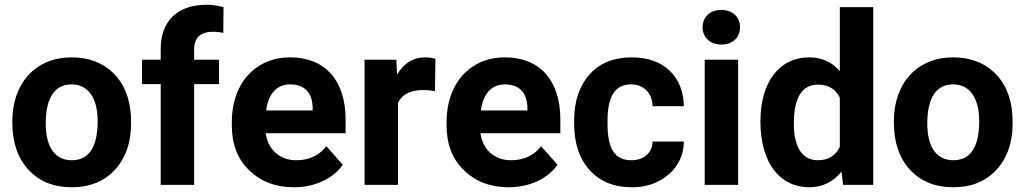

<svg xmlns="http://www.w3.org/2000/svg" viewBox="-20 -780 4324 810"><path d="M32 -263C32 -179 55 -113 100 -64C145 -15 206 10 283 10C359 10 420 -15 465 -64C510 -113 533 -178 533 -259L532 -295C527 -370 502 -429 457 -473C412 -516 353 -538 282 -538C130 -538 32 -429 32 -269ZM173 -259C173 -371 213 -424 282 -424C351 -424 392 -368 392 -269C392 -154 351 -104 283 -104C212 -104 173 -159 173 -259Z M579 -528V-425H658V0H799V-425H904V-528H799V-571C799 -621 826 -646 879 -646C896 -646 910 -644 922 -641L923 -750C895 -757 871 -760 852 -760C729 -760 658 -692 658 -573V-528Z M1220 10C1308 10 1385 -26 1426 -85L1357 -163C1326 -124 1284 -104 1230 -104C1159 -104 1110 -150 1101 -218H1438V-276C1438 -443 1349 -538 1205 -538C1156 -538 1113 -527 1076 -504C1001 -459 958 -372 958 -265V-251C958 -172 982 -109 1031 -62C1080 -14 1143 10 1220 10ZM1204 -424C1264 -424 1298 -389 1299 -326V-314H1103C1112 -385 1148 -424 1204 -424Z M1817 -532C1804 -536 1789 -538 1773 -538C1723 -538 1684 -514 1655 -465L1652 -528H1518V0H1659V-346C1676 -382 1711 -400 1764 -400C1779 -400 1796 -399 1815 -396Z M2126 10C2214 10 2291 -26 2332 -85L2263 -163C2232 -124 2190 -104 2136 -104C2065 -104 2016 -150 2007 -218H2344V-276C2344 -443 2255 -538 2111 -538C2062 -538 2019 -527 1982 -504C1907 -459 1864 -372 1864 -265V-251C1864 -172 1888 -109 1937 -62C1986 -14 2049 10 2126 10ZM2110 -424C2170 -424 2204 -389 2205 -326V-314H2009C2018 -385 2054 -424 2110 -424Z M2644 -104C2576 -104 2543 -148 2543 -257V-271C2543 -379 2578 -424 2643 -424C2696 -424 2732 -387 2733 -332H2865C2864 -394 2844 -444 2805 -482C2765 -519 2712 -538 2645 -538C2570 -538 2510 -514 2467 -466C2424 -417 2402 -352 2402 -271V-261C2402 -176 2424 -110 2468 -62C2511 -14 2571 10 2646 10C2687 10 2724 2 2757 -15C2824 -48 2865 -111 2865 -183H2733C2732 -135 2696 -104 2644 -104Z M3094 -528H2953V0H3094ZM2944 -665C2944 -622 2976 -592 3024 -592C3071 -592 3102 -622 3102 -665C3102 -708 3071 -738 3023 -738C2975 -738 2944 -708 2944 -665Z M3394 10C3449 10 3495 -12 3530 -56L3537 0H3664V-750H3523V-480C3489 -519 3446 -538 3395 -538C3267 -538 3188 -433 3188 -268C3188 -93 3270 10 3394 10ZM3431 -423C3474 -423 3505 -405 3523 -368V-160C3505 -123 3474 -104 3430 -104C3365 -104 3329 -159 3329 -258C3329 -368 3363 -423 3431 -423Z M3751 -263C3751 -179 3774 -113 3819 -64C3864 -15 3925 10 4002 10C4078 10 4139 -15 4184 -64C4229 -113 4252 -178 4252 -259L4251 -295C4246 -370 4221 -429 4176 -473C4131 -516 4072 -538 4001 -538C3849 -538 3751 -429 3751 -269ZM3892 -259C3892 -371 3932 -424 4001 -424C4070 -424 4111 -368 4111 -269C4111 -154 4070 -104 4002 -104C3931 -104 3892 -159 3892 -259Z"/></svg>

Font: Noto Sans KR Bold
Style: Regular
Weight: 700
Designer: Ryoko NISHIZUKA  (kana & ideographs); Paul D. Hunt (Latin, Greek & Cyrillic); Wenlong ZHANG  (bopomofo); Sandoll Communi
Foundry: Adobe Systems Incorporated
Version: Version 1.004;PS 1.004;hotconv 1.0.82;makeotf.lib2.5.63406